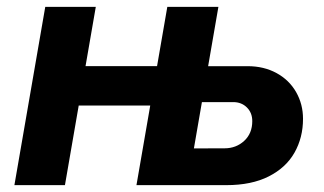

<svg xmlns="http://www.w3.org/2000/svg" viewBox="-20 -540 945 560"><path d="M617 -520 527 0H378L468 -520ZM22 0 112 -520H259.4L169.4 0ZM145.2 -232.2 165 -347.2H497.4L477 -232.2ZM493.2 -107 634.8 -107.4Q668.6 -107.4 692.2 -129.1Q715.8 -150.8 715.8 -186.8Q715.8 -211 700.1 -226.6Q684.4 -242.2 660.2 -242.2L501.4 -242.2L520.4 -347H702.2Q749.6 -347 786.5 -326.9Q823.4 -306.8 843.6 -271.5Q863.8 -236.2 863.8 -193.4Q863.8 -138.8 839 -94.9Q814.2 -51 763.9 -25.5Q713.6 0 640 0H471Z"/></svg>

Font: Fixel Italic Variable Display Thin
Style: Italic
Weight: 100
Italic angle: -10°
Designer: AlfaBravo + MacPaw
Foundry: Kyrylo Tkachov, Marchela Mozhyna, Serhii Makarenko, Maria Weinstein, Zakhar Kryvoshyya
Version: Version 1.210;Glyphs 3.2 (3217)